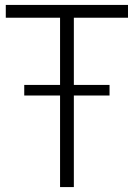

<svg xmlns="http://www.w3.org/2000/svg" viewBox="-20 -760 544 780"><path d="M224 0V-688H3.5V-740H500V-688H280V0ZM78.5 -372V-415H425V-372Z"/></svg>

Font: Encode Sans Condensed Light
Style: Regular
Weight: 300
Width: 3
Designer: Multiple Designers
Foundry: Impallari Type
Version: Version 3.000; ttfautohint (v1.8.3) -l 8 -r 50 -G 200 -x 14 